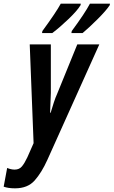

<svg xmlns="http://www.w3.org/2000/svg" viewBox="-98 -786 619 1046"><path d="M187 -606Q228 -637 275.5 -682.5Q323 -728 341 -758L342 -766H233Q209 -721 133 -617L131 -606ZM352 -606Q387 -635 434 -682Q481 -729 500 -758L501 -766H392Q364 -713 293 -617L291 -606ZM160 85 443 -544H323L213 -274Q205 -257 195.5 -228.5Q186 -200 178 -172H175Q176 -199 177 -226.5Q178 -254 179 -280V-544H64L85 -6L51 71Q36 103 21.5 120.5Q7 138 -18 138Q-38 138 -59 129L-78 231Q-53 240 -16 240Q53 240 91 197Q129 154 160 85Z"/></svg>

Font: Noto Sans Display Condensed
Style: Bold Italic
Weight: 700
Width: 3
Designer: Monotype Design team
Foundry: Monotype Imaging Inc.
Version: 1.000